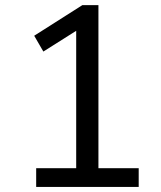

<svg xmlns="http://www.w3.org/2000/svg" viewBox="-20 -739 637 759"><path d="M123 0V-74.2H281.2V-617.2L151.4 -535.2L115.2 -597.7L305.7 -718.8H369.1V-74.2H528.3V0Z"/></svg>

Font: Min Sans
Style: Regular
Weight: 400
Designer: Jinseong-Kim, NotoSansCJK, Nunito
Foundry: Jinseong-Kim
Version: Version 1.400;Glyphs 3.1.2 (3151)